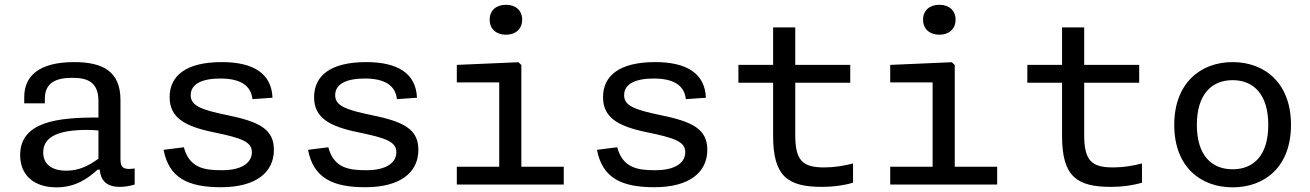

<svg xmlns="http://www.w3.org/2000/svg" viewBox="-20 -792 5620 824"><path d="M298 -525.5C144.5 -525.5 84 -463.5 84 -375.5V-348.5H172.5V-370.5C173.5 -439 223 -457.5 288 -458C356 -458.5 402.5 -440 402.5 -357.5V-287.5C228 -288.5 66.5 -270 66.5 -126.5C66.5 -39 127 12 222 12C305 12 357.5 -26.5 399 -64H408C411.5 -23 432 10 494 10C513 10 534.5 7 558 0V-69C511 -62 497 -71.5 497 -108.5V-363C497 -484 423.5 -525.5 298 -525.5ZM165.5 -138C165.5 -208.5 237 -234.5 355 -234.5C370 -234.5 386.5 -233.5 402.5 -232V-111C360.5 -80.5 318.5 -59.5 264.5 -59.5C202.5 -59.5 165.5 -87 165.5 -138Z M932 -525.5C777.5 -525.5 708 -466.5 708 -375C708 -287 772.5 -250 896 -224.5C1018 -199.5 1061 -183.5 1061 -138.5C1061 -98 1024.5 -61.5 932.5 -61.5C858.5 -61.5 793 -70 769 -160L682 -149C705 -29 786 11.5 928 11.5C1079 11.5 1155.5 -52.5 1155.5 -149C1155.5 -238.5 1091.5 -270 954.5 -298C840 -321.5 798.5 -339.5 798.5 -383.5C798.5 -432 847.5 -455 925.5 -455C1012 -455 1057 -425 1063.5 -366.5L1149.5 -372.5C1145.5 -476.5 1067.5 -525.5 932 -525.5Z M1552 -525.5C1397.5 -525.5 1328 -466.5 1328 -375C1328 -287 1392.5 -250 1516 -224.5C1638 -199.5 1681 -183.5 1681 -138.5C1681 -98 1644.5 -61.5 1552.5 -61.5C1478.5 -61.5 1413 -70 1389 -160L1302 -149C1325 -29 1406 11.5 1548 11.5C1699 11.5 1775.5 -52.5 1775.5 -149C1775.5 -238.5 1711.5 -270 1574.5 -298C1460 -321.5 1418.5 -339.5 1418.5 -383.5C1418.5 -432 1467.5 -455 1545.5 -455C1632 -455 1677 -425 1683.5 -366.5L1769.5 -372.5C1765.5 -476.5 1687.5 -525.5 1552 -525.5Z M1940.5 0H2399.5V-76.5H2217.5V-513L2205 -525L1940.5 -513.5V-438.5H2122.5V-76.5H1940.5ZM2151.5 -643C2192.5 -643 2221 -667.5 2221 -707.5C2221 -747.5 2192.5 -771.5 2151.5 -771.5C2110 -771.5 2081.5 -747.5 2081.5 -707.5C2081.5 -667.5 2110 -643 2151.5 -643Z M2792 -525.5C2637.5 -525.5 2568 -466.5 2568 -375C2568 -287 2632.5 -250 2756 -224.5C2878 -199.5 2921 -183.5 2921 -138.5C2921 -98 2884.5 -61.5 2792.5 -61.5C2718.5 -61.5 2653 -70 2629 -160L2542 -149C2565 -29 2646 11.5 2788 11.5C2939 11.5 3015.5 -52.5 3015.5 -149C3015.5 -238.5 2951.5 -270 2814.5 -298C2700 -321.5 2658.5 -339.5 2658.5 -383.5C2658.5 -432 2707.5 -455 2785.5 -455C2872 -455 2917 -425 2923.5 -366.5L3009.5 -372.5C3005.5 -476.5 2927.5 -525.5 2792 -525.5Z M3509.5 10C3556 10 3603 3.5 3641 -8V-90.5C3602 -80.5 3560.5 -73.5 3517.5 -73.5C3426 -73.5 3393 -101 3393 -212.5V-437H3629V-513.5H3393V-674.5H3298V-513.5H3149V-437H3298V-208C3298 -35 3361 10.5 3509.5 10Z M3800.5 0H4259.5V-76.5H4077.5V-513L4065 -525L3800.5 -513.5V-438.5H3982.5V-76.5H3800.5ZM4011.5 -643C4052.5 -643 4081 -667.5 4081 -707.5C4081 -747.5 4052.5 -771.5 4011.5 -771.5C3970 -771.5 3941.5 -747.5 3941.5 -707.5C3941.5 -667.5 3970 -643 4011.5 -643Z M4749.5 10C4796 10 4843 3.5 4881 -8V-90.5C4842 -80.5 4800.5 -73.5 4757.5 -73.5C4666 -73.5 4633 -101 4633 -212.5V-437H4869V-513.5H4633V-674.5H4538V-513.5H4389V-437H4538V-208C4538 -35 4601 10.5 4749.5 10Z M5520.5 -256C5520.5 -435.5 5408 -525.5 5270 -525.5C5132.5 -525.5 5019.5 -435.5 5019.5 -256C5019.5 -76 5132.5 12 5270 12C5408 12 5520.5 -76 5520.5 -256ZM5423 -256C5423 -125 5360 -65.5 5270 -65.5C5180 -65.5 5116.5 -125 5116.5 -256C5116.5 -387 5180 -448 5270 -448C5360 -448 5423 -387 5423 -256Z"/></svg>

Font: Monaspace Neon
Style: Regular
Weight: 400
Designer: Riley Cran & the Lettermatic Team
Foundry: Lettermatic
Version: Version 1.200 (Monaspace Neon)